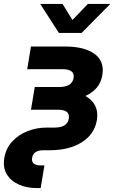

<svg xmlns="http://www.w3.org/2000/svg" viewBox="-49 -752 583 976"><path d="M138.7 204.1Q86.4 204.1 45.9 185.8Q5.4 167.5 -14.9 133.1Q-35.2 98.6 -26.9 50.3Q-19 2.4 12.5 -32Q43.9 -66.4 90.1 -85Q136.2 -103.5 189 -103.5H229Q293.5 -103.5 300.8 -149.4Q308.6 -194.3 244.6 -194.3H108.4L115.7 -237.3L125 -293.5L127.9 -309.6H251.5Q317.9 -309.6 325.2 -356.4Q332.5 -400.4 266.6 -400.4H89.4L108.4 -515.6H281.2Q379.4 -515.6 431.2 -478.3Q482.9 -440.9 471.2 -370.6Q464.8 -332 442.4 -305.9Q419.9 -279.8 385.3 -264.2Q457 -223.1 443.4 -141.1Q431.2 -69.8 367.2 -29.1Q303.2 11.7 204.1 11.7H172.4Q120.1 11.7 114.3 50.3Q107.9 88.9 159.2 88.9H176.8L157.7 204.1ZM269 -731.9 319.3 -650.4 397.5 -731.9H511.2V-731.4L365.7 -584.5H250.5L155.8 -731.4V-731.9Z"/></svg>

Font: Inter Display
Style: Bold Italic
Weight: 700
Italic angle: -9.39999°
Designer: Rasmus Andersson
Foundry: rsms
Version: Version 4.000;git-a52131595